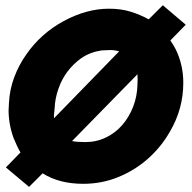

<svg xmlns="http://www.w3.org/2000/svg" viewBox="-20 -706 750 750"><path d="M93.5 24 3 -52 60 -110.5Q52 -124 45.5 -138.5Q39 -153 33 -167Q14 -219 13.5 -274.5L15 -304Q17.5 -356 35.5 -404Q53.5 -452 82.5 -493Q139.5 -575.5 229 -623.8Q318.5 -672 405.5 -672Q452.5 -672 489.8 -660.5Q527 -649 561 -630.5L616 -685.5L705.5 -609.5L645.5 -548Q656.5 -532 665.5 -515Q696 -454 696 -382.5Q696 -280 643 -190.5Q608.5 -130.5 557 -85.2Q505.5 -40 441.2 -14Q377 12 305.5 12Q211 12 146.5 -29ZM191 -244 445.5 -505.5Q428 -510.5 409.5 -510.5L376 -509Q331 -502 297 -478.5Q233 -432 208 -358.5Q195 -321.5 193.5 -284L190.5 -254.5ZM313.5 -151Q356.5 -151 393.5 -168.8Q430.5 -186.5 457.2 -217.2Q484 -248 500 -288.8Q516 -329.5 517 -377L517.5 -396L517 -416L261.5 -155Q279 -151 313.5 -151Z"/></svg>

Font: Lucymar Sans ExtraBold
Style: Italic
Weight: 800
Italic angle: -10°
Foundry: The League of Moveable Type (original font) / Main changes by Cristiano Sobral with portions from Mirco Monsees
Version: Version 2.00;August 30, 2020;FontCreator 13.0.0.2681 64-bit